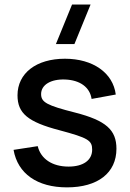

<svg xmlns="http://www.w3.org/2000/svg" viewBox="-20 -815 576 850"><path d="M227.5 -620H309.5L381 -795H299ZM276.5 14.5C413 14.5 495.5 -49.5 495.5 -156.5C495.5 -240 449 -281.5 313 -316.5C186.5 -348.5 162 -362.5 162 -398.5C162 -439.5 205 -465.5 268.5 -463C334.5 -460.5 378 -428.5 385.5 -377L492.5 -396.5C480.5 -492.5 391.5 -555 267.5 -555C140.5 -555 57.5 -491 57.5 -393C57.5 -313.5 103.5 -275 243 -238.5C370 -204.5 388 -193.5 388 -152.5C388 -105.5 348.5 -77.5 283.5 -77.5C211.5 -77.5 160.5 -111.5 147 -168L40 -151.5C58.5 -46 145 14.5 276.5 14.5Z"/></svg>

Font: Manrope SemiBold
Style: Regular
Weight: 600
Designer: Mikhail Sharanda
Foundry: Mikhail Sharanda
Version: Version 4.505